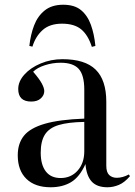

<svg xmlns="http://www.w3.org/2000/svg" viewBox="-20 -777 569 811"><path d="M194 14Q128 14 91.5 -21.5Q55 -57 55 -121Q55 -171 81 -203.5Q107 -236 168.5 -254Q230 -272 336 -276V-398Q336 -460 312.5 -486Q289 -512 236 -512Q202 -512 169.5 -501.5Q137 -491 120 -474Q146 -444 156.5 -424.5Q167 -405 167 -392Q167 -375 152.5 -361.5Q138 -348 112 -348Q57 -348 57 -401Q57 -433 83 -462Q109 -491 152 -509Q195 -527 244 -527Q339 -527 384 -483Q429 -439 429 -347V-77Q429 -49 441.5 -37.5Q454 -26 473 -26Q498 -26 524 -40L529 -33Q506 -6 482 4Q458 14 434 14Q389 14 367 -10.5Q345 -35 341 -84Q316 -29 280 -7.5Q244 14 194 14ZM236 -25Q280 -25 308 -56.5Q336 -88 336 -138V-262Q269 -261 228.5 -249Q188 -237 170 -209Q152 -181 152 -132Q152 -81 173.5 -53Q195 -25 236 -25ZM247 -757Q295 -757 322.5 -734Q350 -711 364 -672Q378 -633 383 -583L368 -579Q352 -629 323 -653Q294 -677 242 -677Q190 -677 160 -650Q130 -623 117 -580L104 -583Q109 -630 124 -669.5Q139 -709 169 -733Q199 -757 247 -757Z"/></svg>

Font: Display Regular
Style: Regular
Weight: 400
Designer: Latin by Veronika Burian and Jose Scaglione. Greek by Irene Vlachou. Cyrillic by Vera Evstafieva.
Foundry: TypeTogether
Version: Version 3.002